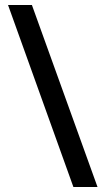

<svg xmlns="http://www.w3.org/2000/svg" viewBox="-20 -739 418 764"><path d="M107 -719H12L272 5H368Z"/></svg>

Font: Noto Sans Display Condensed Medium
Style: Regular
Weight: 500
Width: 3
Designer: Monotype Design Team
Foundry: Monotype Imaging Inc.
Version: Version 1.900